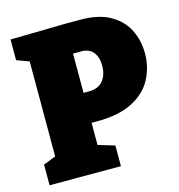

<svg xmlns="http://www.w3.org/2000/svg" viewBox="-106 -803 836 897"><g transform="rotate(-15 312.5 -355.0)"><path d="M315 -231H249L289 -261V-95L262 -132L369 -100V0H24V-100L114 -135L84 -95V-612L119 -570L24 -605V-705L293 -710H362Q451 -710 506.5 -678.5Q562 -647 588 -595Q614 -543 614 -480Q614 -413 583.5 -356Q553 -299 487 -265Q421 -231 315 -231ZM329 -566H259L289 -596V-346L249 -376H315Q361 -376 383.5 -404Q406 -432 406 -476Q406 -518 386.5 -542Q367 -566 329 -566Z"/></g></svg>

Font: Bitter Thin Black
Style: Regular
Weight: 900
Version: Version 3.020